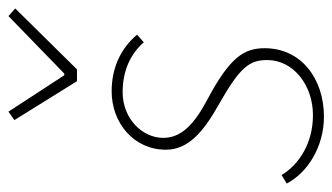

<svg xmlns="http://www.w3.org/2000/svg" viewBox="-186 -588 786 454"><g transform="rotate(-90 207.0 -361.0)"><path d="M158 12C248 12 320 -42 320 -128C320 -176 300 -210 198 -264C142 -294 108 -324 108 -368C108 -418 154 -464 216 -464C266 -464 306 -446 334 -414L352 -430C318 -470 272 -490 218 -490C144 -490 80 -438 80 -362C80 -310 120 -274 188 -236C276 -186 292 -164 292 -122C292 -60 232 -14 162 -14C96 -14 46 -46 20 -88L0 -76C26 -26 88 12 158 12ZM242 -572H270L414 -718L396 -734L260 -602H256L170 -734L150 -720Z"/></g></svg>

Font: Source Sans Pro ExtraLight
Style: Italic
Weight: 200
Italic angle: -11°
Designer: Paul D. Hunt
Foundry: Adobe Systems Incorporated
Version: Version 3.006;hotconv 1.0.111;makeotfexe 2.5.65597